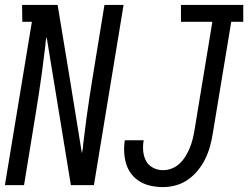

<svg xmlns="http://www.w3.org/2000/svg" viewBox="-20 -755 1012 783"><path d="M0 0 110 -666H71L70 -735H215L265 -432L314 -130Q316 -139 317.5 -148Q319 -157 319 -165L333 -276Q339 -317 345 -358.5Q351 -400 358 -441L406 -735H484L363 0H269L170 -605Q168 -596 166.5 -587Q165 -578 165 -570L151 -459Q145 -418 139 -376.5Q133 -335 126 -294L78 0ZM645 8Q620 8 596 3Q572 -2 551.5 -14Q531 -26 516.5 -44.5Q502 -63 495 -85.5Q488 -108 486.5 -133Q485 -158 489 -183H566Q562 -161 564 -139Q566 -117 575.5 -99Q585 -81 604 -71Q623 -61 645 -61Q663 -61 681 -68Q699 -75 713 -88.5Q727 -102 737 -118.5Q747 -135 754 -152Q761 -169 765.5 -187Q770 -205 773 -223L846 -666H718V-735H972V-666H923L848 -212Q844 -186 837 -160Q830 -134 818 -109Q806 -84 788 -61.5Q770 -39 747.5 -23Q725 -7 698 0.5Q671 8 645 8Z"/></svg>

Font: Iosevka QP
Style: Italic
Weight: 400
Italic angle: -9°
Designer: Belleve Invis
Foundry: Belleve Invis
Version: Version 20.0.0; ttfautohint (v1.8.4)